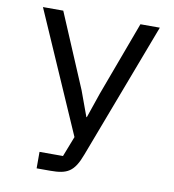

<svg xmlns="http://www.w3.org/2000/svg" viewBox="-79 -768 758 838"><g transform="rotate(10 300.0 -349.0)"><path d="M139 0H199C274 0 304 -15 334 -96L562 -698H476L354 -369L316 -258H314L273 -370L134 -698H44L278 -163L243 -73H139Z"/></g></svg>

Font: IBM Mono
Style: Regular
Weight: 400
Monospace: yes
Designer: Mike Abbink, Paul van der Laan, Pieter van Rosmalen
Foundry: Bold Monday
Version: Version 2.3